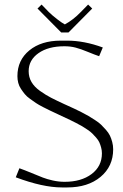

<svg xmlns="http://www.w3.org/2000/svg" viewBox="-20 -822 546 850"><path d="M283.2 -678.2H251L146 -784.2L164.1 -801.8L195.8 -769Q210 -754.9 232.7 -737.3Q255.4 -719.7 267.1 -713.9Q304.7 -734.4 337.9 -769L370.1 -801.8L388.2 -784.2ZM253.9 7.8Q169.4 7.8 49.8 -37.1L65.9 -77.1Q87.9 -69.3 119.6 -56.2Q151.4 -43 169.7 -35.9Q188 -28.8 214.1 -22.9Q240.2 -17.1 266.1 -17.1Q339.8 -17.1 385.5 -51.5Q431.2 -85.9 431.2 -143.1Q431.2 -156.2 427.7 -168.9Q424.3 -181.6 419.7 -191.9Q415 -202.1 405.5 -212.9Q396 -223.6 388.4 -231.2Q380.9 -238.8 366.7 -248.3Q352.5 -257.8 343.5 -263.2Q334.5 -268.6 316.9 -277.6Q299.3 -286.6 290.5 -290.8Q281.7 -294.9 262.2 -304Q242.7 -313 234.9 -316.9Q212.9 -327.1 201.7 -332.5Q190.4 -337.9 170.4 -348.1Q150.4 -358.4 139.6 -365.7Q128.9 -373 113.5 -384Q98.1 -395 89.8 -405.3Q81.5 -415.5 73 -428.2Q64.5 -440.9 60.8 -455.1Q57.1 -469.2 57.1 -484.9Q57.1 -555.7 109.9 -598.9Q162.6 -642.1 249 -642.1H276.9Q353 -642.1 435.1 -611.8L418.9 -573.2Q400.9 -579.1 368.9 -592.3Q336.9 -605.5 314.5 -611.3Q292 -617.2 265.1 -617.2Q193.8 -617.2 150.4 -586.7Q106.9 -556.2 106.9 -506.8Q106.9 -480.5 119.4 -459Q131.8 -437.5 157.2 -419.4Q182.6 -401.4 206.3 -389.2Q230 -377 267.1 -359.9Q268.6 -359.4 269.5 -358.9Q270.5 -358.4 271.7 -357.9Q272.9 -357.4 273.9 -356.9Q295.9 -346.7 307.4 -341.6Q318.8 -336.4 339.6 -325.9Q360.4 -315.4 371.8 -308.6Q383.3 -301.8 400.6 -290.5Q418 -279.3 427.7 -269.8Q437.5 -260.3 449 -247.3Q460.4 -234.4 466.6 -221.7Q472.7 -209 476.8 -193.4Q481 -177.7 481 -161.1Q481 -85.4 425 -38.8Q369.1 7.8 277.8 7.8Z"/></svg>

Font: Resagokr
Style: Light
Weight: 300
Designer: gluk
Foundry: gluk
Version: Version 0.95